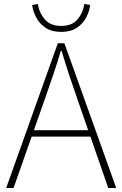

<svg xmlns="http://www.w3.org/2000/svg" viewBox="-20 -943 614 963"><path d="M11 0 270 -726H303L563 0H523L372 -435Q349 -501 329 -560.5Q309 -620 289 -688H285Q265 -620 244.5 -560.5Q224 -501 201 -435L48 0ZM123 -258V-290H447V-258ZM287 -783Q239 -783 208 -804Q177 -825 161 -856.5Q145 -888 141 -918L170 -923Q176 -880 204 -846.5Q232 -813 287 -813Q342 -813 369.5 -846.5Q397 -880 403 -923L432 -918Q429 -888 413 -856.5Q397 -825 366 -804Q335 -783 287 -783Z"/></svg>

Font: Shanggu Sans SC VF
Style: Regular
Weight: 250
Designer: GuiWonder
Version: Version 1.021